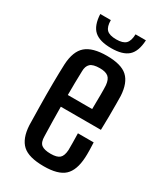

<svg xmlns="http://www.w3.org/2000/svg" viewBox="-194 -844 795 929"><g transform="rotate(30 203.5 -379.5)"><path d="M276 -213H364Q365 -197 365.5 -171Q366 -145 365 -129Q361 -56 326.5 -24Q292 8 212 8Q128 8 92.5 -24.5Q57 -57 53 -129Q52 -175 51 -236.5Q50 -298 50.5 -360Q51 -422 53 -470Q57 -544 94 -576Q131 -608 211 -608Q291 -608 326 -576Q361 -544 365 -473Q365 -462 365.5 -430.5Q366 -399 365.5 -359Q365 -319 364 -283H140Q140 -243 141 -202Q142 -161 143 -120Q143 -86 159 -73.5Q175 -61 211 -61Q246 -61 260.5 -74Q275 -87 277 -120Q277 -135 277 -160Q277 -185 276 -213ZM211 -539Q173 -539 158 -525Q143 -511 143 -482Q142 -449 141.5 -416.5Q141 -384 141 -349H277Q278 -391 278 -429.5Q278 -468 277 -482Q274 -514 258.5 -526.5Q243 -539 211 -539ZM81 -767H140Q140 -730 155.5 -714.5Q171 -699 209 -699Q246 -699 261.5 -714.5Q277 -730 278 -767H336Q333 -704 303 -677Q273 -650 209 -650Q144 -650 114 -677Q84 -704 81 -767Z"/></g></svg>

Font: Big Shoulders Text Medium
Style: Regular
Weight: 500
Designer: Patric King
Foundry: XO Type Co
Version: Version 1.000; ttfautohint (v1.8.2)